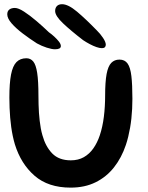

<svg xmlns="http://www.w3.org/2000/svg" viewBox="-20 -865 695 904"><path d="M312.6 18.4Q207.1 18.4 142.9 -37.5Q78.6 -93.3 50.1 -185.2Q44.4 -204.4 40.1 -224.9Q35.8 -245.5 32.8 -267Q29.8 -288.6 27.9 -311.2Q26 -333.9 25.1 -357.4Q24.1 -380.9 24.1 -405.2Q24.1 -473.4 32 -514.1Q39.9 -554.8 57.6 -572.8Q75.4 -590.7 104.1 -590.7Q124.2 -590.7 136.7 -575.3Q149.2 -560 155.1 -521.7Q161 -483.4 161 -414.2Q161 -393.6 161.6 -373.3Q162.1 -352.9 163.4 -333.7Q164.8 -314.4 166.9 -296Q169 -277.6 172.1 -260.7Q175.2 -243.7 179.7 -228.4Q194.4 -175 226 -142.5Q257.6 -110.1 313.4 -110.1Q348.4 -110.1 374.7 -125Q400.9 -139.9 419.5 -166.3Q438.1 -192.8 449.8 -227.7Q456.5 -247.6 461.3 -269.8Q466.2 -292.1 469.1 -315.9Q472.1 -339.7 473.5 -364.6Q475 -389.4 475 -414.5Q475 -479.4 481.9 -516.5Q488.9 -553.5 503.9 -569Q519 -584.4 542.4 -584.4Q567.5 -584.4 580.6 -566Q593.8 -547.6 598.6 -506.9Q603.4 -466.2 603.4 -399.6Q603.4 -375.8 602.2 -352.7Q600.9 -329.6 598.6 -307.2Q596.2 -284.9 592.5 -263.6Q588.8 -242.3 583.9 -222.1Q579.1 -201.8 572.6 -182.6Q552.3 -122.1 516.6 -76.9Q480.9 -31.7 430 -6.7Q379.2 18.4 312.6 18.4ZM238.9 -633Q223.7 -633 200 -640.7Q176.4 -648.3 153.8 -660.7Q118.8 -683.2 86.7 -707.6Q54.6 -732.1 34.4 -755.3Q14.2 -778.6 14.2 -797.6Q14.2 -812.6 23.9 -820.1Q33.7 -827.6 50.1 -827.6Q66.5 -827.6 93.2 -810.3Q120 -793 150.9 -766.7Q181.9 -740.4 210.4 -712.9Q223 -704.2 235.8 -692.4Q248.6 -680.6 257.6 -669Q266.5 -657.4 266.5 -648.4Q266.5 -640.4 259.6 -636.7Q252.6 -633 238.9 -633ZM459.9 -638.2Q449.1 -638.2 434.1 -643.4Q419 -648.6 402.7 -657.3Q386.3 -665.9 371.4 -675.9Q313.8 -720.2 276.7 -755.3Q239.6 -790.5 239.6 -813.1Q239.6 -827.9 248.1 -836.6Q256.6 -845.2 272.2 -845.2Q301 -845.2 342.8 -810Q384.5 -774.8 436.4 -721.3Q451.9 -706.4 465 -686.8Q478.1 -667.1 478.1 -654.5Q478.1 -647.2 473.7 -642.7Q469.2 -638.2 459.9 -638.2Z"/></svg>

Font: Gluten Thin
Style: Regular
Weight: 100
Designer: Tyler Finck
Foundry: Etcetera Type Company
Version: Version 1.300